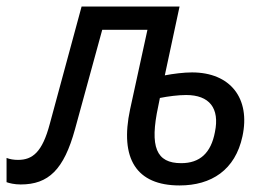

<svg xmlns="http://www.w3.org/2000/svg" viewBox="-64 -556 813 586"><path d="M-1 7C84 7 131 -38 165 -162L248 -465H386L333 -222C301 -72 352 10 484 10C581 10 654 -37 676 -140C701 -256 639 -335 522 -335C497 -335 465 -331 439 -326L484 -536H185L88 -178C65 -91 35 -68 -9 -68C-22 -68 -34 -70 -44 -74V0C-36 3 -20 7 -1 7ZM419 -232 424 -257C449 -262 480 -266 504 -266C575 -266 607 -226 592 -153C580 -89 546 -58 489 -58C413 -58 392 -107 419 -232Z"/></svg>

Font: Noto Sans SemiCondensed
Style: Italic
Weight: 400
Width: 4
Italic angle: -12°
Designer: Monotype Design Team
Foundry: Monotype Imaging Inc.
Version: Version 2.013